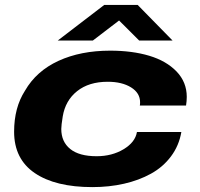

<svg xmlns="http://www.w3.org/2000/svg" viewBox="-20 -745 811 777"><path d="M213.9 -581.1 401.9 -725.1H537.1L678.2 -581.1H543L461.9 -662.1L356 -581.1ZM354 12.2Q204.1 12.2 120.6 -44.7Q37.1 -101.6 37.1 -211.9Q37.1 -309.6 81.1 -377.9Q127 -457.5 216.8 -498.8Q306.6 -540 425.8 -540Q515.1 -540 584.2 -519.3Q653.3 -498.5 694.6 -455.6Q735.8 -412.6 735.8 -353Q735.8 -335.9 732.9 -317.9H545.9Q546.9 -321.8 546.9 -331.1Q546.9 -368.7 510.3 -391.4Q473.6 -414.1 416 -414.1Q339.8 -414.1 292.2 -376.2Q244.6 -338.4 233.9 -273.9Q228 -237.8 228 -223.1Q228 -171.4 264.2 -142.1Q300.3 -112.8 371.1 -112.8Q433.1 -112.8 480.2 -141.1Q527.3 -169.4 534.2 -210.9H713.9Q704.6 -155.8 672.1 -112.3Q639.6 -68.8 590.8 -42Q542 -15.1 481.9 -1.5Q421.9 12.2 354 12.2Z"/></svg>

Font: Archivo Expanded ExtraBold
Style: Italic
Weight: 800
Width: 7
Italic angle: -10°
Designer: Hector Gatti
Foundry: Omnibus-Type
Version: Version 2.001